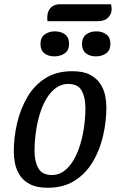

<svg xmlns="http://www.w3.org/2000/svg" viewBox="-20 -866 559 906"><path d="M205 20Q153 20 121 3Q89 -14 72.5 -40.5Q56 -67 50.5 -96.5Q45 -126 45 -150Q45 -217 60.5 -284Q76 -351 108.5 -407Q141 -463 193.5 -496.5Q246 -530 321 -530Q374 -530 405.5 -513Q437 -496 454 -469.5Q471 -443 476.5 -413.5Q482 -384 482 -360Q482 -293 466.5 -225.5Q451 -158 418 -102.5Q385 -47 332.5 -13.5Q280 20 205 20ZM225 -40Q257 -40 282.5 -59Q308 -78 327 -110.5Q346 -143 358.5 -184Q371 -225 377 -269.5Q383 -314 383 -357Q383 -406 365.5 -438Q348 -470 302 -470Q270 -470 244 -451Q218 -432 199 -400Q180 -368 167.5 -327Q155 -286 149 -241Q143 -196 143 -153Q143 -104 161 -72Q179 -40 225 -40ZM204 -766Q203 -773 203 -782.5Q203 -792 205 -802Q210 -823 225 -834.5Q240 -846 263 -846H504Q505 -839 506.5 -829.5Q508 -820 505 -808Q499 -789 484 -777.5Q469 -766 438 -766ZM236 -600Q208 -600 189.5 -614.5Q171 -629 171 -658Q171 -689 191 -703.5Q211 -718 239 -718Q268 -718 287 -703.5Q306 -689 306 -660Q306 -629 285.5 -614.5Q265 -600 236 -600ZM432 -600Q404 -600 385.5 -614.5Q367 -629 367 -658Q367 -689 386.5 -703.5Q406 -718 434 -718Q463 -718 482 -703.5Q501 -689 501 -660Q501 -629 481 -614.5Q461 -600 432 -600Z"/></svg>

Font: Sansita Swashed Light Light
Style: Regular
Weight: 300
Version: Version 1.003